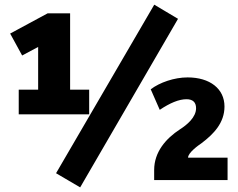

<svg xmlns="http://www.w3.org/2000/svg" viewBox="-20 -770 1017 821"><path d="M741.2 -689.5 639.6 -750 219.7 -29.3 322.8 31.2ZM953.1 -95.7H784.2V-96.2C784.2 -116.7 827.1 -147.9 841.8 -157.7C893.6 -196.8 939.9 -244.6 939.9 -314.5C939.9 -390.6 877.4 -439 782.2 -439C725.1 -439 663.1 -417.5 624.5 -388.2L663.1 -300.3C706.5 -329.6 745.1 -345.7 777.3 -345.7C804.7 -345.7 818.4 -332.5 818.4 -307.1C818.4 -268.6 779.8 -236.3 750 -217.3C688.5 -177.2 639.2 -119.6 639.2 -43V0H953.1ZM361.3 -281.2V-386.7H279.8V-712.9H183.6L23.4 -626.5L74.7 -532.7L143.1 -569.3V-386.7H60.1V-281.2Z"/></svg>

Font: Winston ExtraBold
Style: Regular
Weight: 800
Designer: Vernon Adams, Kim Jin-seong, David Berlow, Cristiano Sobral
Foundry: The Winston Project Authors
Version: Version 3.004